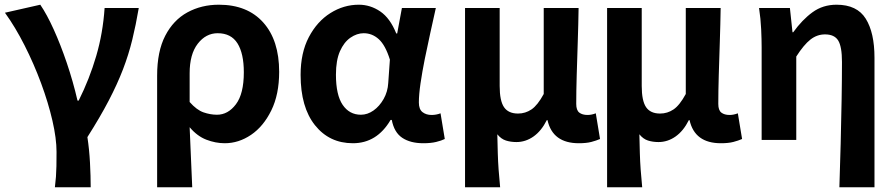

<svg xmlns="http://www.w3.org/2000/svg" viewBox="-20 -594 3805 815"><path d="M213 201Q216 177 217.5 156.5Q219 136 219.5 111.5Q220 87 220 51Q220 -6 202.5 -82Q185 -158 154.5 -240.5Q124 -323 84.5 -401Q45 -479 1 -540L151 -574Q179 -533 208 -469Q237 -405 263.5 -327Q290 -249 309 -167H314Q360 -259 388.5 -356.5Q417 -454 424 -560H569Q557 -489 541.5 -425.5Q526 -362 502 -299.5Q478 -237 441.5 -167Q405 -97 351 -12Q359 40 362 97Q365 154 365 201Z M647 201V-273Q647 -376 681.5 -442.5Q716 -509 775.5 -541.5Q835 -574 909 -574Q1030 -574 1097.5 -498.5Q1165 -423 1165 -289Q1165 -193 1131.5 -125Q1098 -57 1045.5 -21.5Q993 14 934 14Q895 14 856 -1Q817 -16 785 -54Q788 13 790.5 74.5Q793 136 796 201ZM901 -107Q948 -107 981.5 -151.5Q1015 -196 1015 -287Q1015 -367 988 -410Q961 -453 904 -453Q854 -453 819.5 -408.5Q785 -364 785 -283V-161Q815 -127 844 -117Q873 -107 901 -107Z M1478 14Q1378 14 1317 -62.5Q1256 -139 1256 -276Q1256 -370 1291 -436.5Q1326 -503 1382.5 -538.5Q1439 -574 1503 -574Q1552 -574 1594 -545.5Q1636 -517 1662 -452H1666L1686 -560H1830Q1819 -510 1806.5 -454Q1794 -398 1783 -343Q1772 -288 1765 -240Q1758 -192 1758 -159Q1758 -130 1773.5 -118Q1789 -106 1812 -106Q1832 -106 1850 -113L1868 -4Q1854 3 1831.5 8.5Q1809 14 1777 14Q1722 14 1687.5 -9Q1653 -32 1643 -85H1638Q1580 14 1478 14ZM1512 -107Q1540 -107 1565.5 -125Q1591 -143 1608.5 -174Q1626 -205 1628 -242L1635 -341Q1616 -402 1588 -427.5Q1560 -453 1524 -453Q1495 -453 1467.5 -434Q1440 -415 1423 -376.5Q1406 -338 1406 -277Q1406 -191 1434.5 -149Q1463 -107 1512 -107Z M1954 201V-560H2101V-229Q2101 -166 2119.5 -139Q2138 -112 2179 -112Q2210 -112 2236 -129.5Q2262 -147 2288 -195V-560H2436Q2435 -492 2432.5 -417.5Q2430 -343 2428 -274.5Q2426 -206 2426 -153Q2426 -126 2439 -116Q2452 -106 2474 -106Q2491 -106 2509 -113L2527 -4Q2511 3 2490 8.5Q2469 14 2437 14Q2326 14 2304 -84H2301Q2278 -38 2244.5 -14.5Q2211 9 2172 9Q2148 9 2127.5 2.5Q2107 -4 2091 -24Q2092 21 2093 56.5Q2094 92 2096.5 126Q2099 160 2103 201Z M2557 201V-560H2704V-229Q2704 -166 2722.5 -139Q2741 -112 2782 -112Q2813 -112 2839 -129.5Q2865 -147 2891 -195V-560H3039Q3038 -492 3035.5 -417.5Q3033 -343 3031 -274.5Q3029 -206 3029 -153Q3029 -126 3042 -116Q3055 -106 3077 -106Q3094 -106 3112 -113L3130 -4Q3114 3 3093 8.5Q3072 14 3040 14Q2929 14 2907 -84H2904Q2881 -38 2847.5 -14.5Q2814 9 2775 9Q2751 9 2730.5 2.5Q2710 -4 2694 -24Q2695 21 2696 56.5Q2697 92 2699.5 126Q2702 160 2706 201Z M3543 201Q3546 112 3548.5 15.5Q3551 -81 3552.5 -171.5Q3554 -262 3554 -331Q3554 -396 3538 -422Q3522 -448 3482 -448Q3448 -448 3420 -426Q3392 -404 3360 -354V0H3213V-393Q3213 -426 3211 -470Q3209 -514 3202 -560H3333L3344 -457H3347Q3385 -510 3429 -542Q3473 -574 3531 -574Q3618 -574 3655 -514.5Q3692 -455 3692 -349V201Z"/></svg>

Font: Source Han Sans TC
Style: Bold
Weight: 700
Designer: Ryoko NISHIZUKA Ë•øÂ°öÊ∂ºÂ≠ê (kana, bopomofo & ideographs); Paul D. Hunt (Latin, Greek & Cyrillic); Sandoll Communicatio
Foundry: Adobe
Version: Version 2.004;hotconv 1.0.118;makeotfexe 2.5.65603